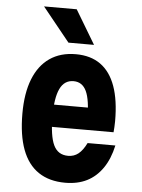

<svg xmlns="http://www.w3.org/2000/svg" viewBox="-59 -907 718 972"><g transform="rotate(5 300.0 -421.0)"><path d="M182 -370H452L393 -314Q393 -409 372.5 -453Q352 -497 307 -497Q260 -497 238 -450.5Q216 -404 216 -311Q216 -211 238 -164.5Q260 -118 312 -118Q342 -118 364 -135.5Q386 -153 405 -191H546Q531 -122 498.5 -75Q466 -28 419 -4.5Q372 19 309 19Q228 19 173 -18Q118 -55 90.5 -128.5Q63 -202 63 -311Q63 -415 91.5 -487Q120 -559 174.5 -596.5Q229 -634 307 -634Q382 -634 432.5 -598Q483 -562 508.5 -491Q534 -420 534 -314Q534 -295 533 -283Q532 -271 531 -257H182ZM394 -689H264L125 -861H291Z"/></g></svg>

Font: Martian Mono Condensed
Style: Bold
Weight: 700
Width: 3
Designer: Roman Shamin
Foundry: Evil Martians
Version: Version 1.000